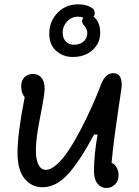

<svg xmlns="http://www.w3.org/2000/svg" viewBox="-20 -876 660 910"><path d="M485 15Q458.5 15 442 -5.8Q425.5 -26.5 425.5 -64.5Q425.5 -143 442.5 -238.5H426Q356 -108 300 -48.2Q244 11.5 182 11.5Q129.5 11.5 96.2 -29.8Q63 -71 63 -151Q63 -244 97 -415Q80.5 -435 80.5 -467Q80.5 -494.5 96.2 -510Q112 -525.5 136.5 -525.5Q162 -525.5 176.8 -507.2Q191.5 -489 191.5 -454.5Q191.5 -427 170.8 -323.8Q150 -220.5 150 -164.5Q150 -120.5 162.2 -95.8Q174.5 -71 198 -71Q221.5 -71 250.5 -97.8Q279.5 -124.5 307 -166.2Q334.5 -208 363.2 -263.2Q392 -318.5 415.2 -370.5Q438.5 -422.5 458.5 -474.5Q480.5 -533 521.5 -529Q543.5 -527 551.8 -506.5Q560 -486 555 -452.5Q515 -188 509 -104.5Q524.5 -97.5 533.2 -81.5Q542 -65.5 542 -45.5Q542 -19.5 525.5 -2.2Q509 15 485 15ZM213.5 -715.5Q213.5 -774 252.2 -814.8Q291 -855.5 350.5 -855.5Q392.5 -855.5 418.5 -836.5Q426.5 -831 428.5 -820.2Q430.5 -809.5 425.5 -800.5Q424.5 -798.5 423.5 -797.5Q455 -771 455 -721Q455 -671.5 418.8 -638.8Q382.5 -606 324.5 -606Q279 -606 246.2 -635.2Q213.5 -664.5 213.5 -715.5ZM277 -722.5Q277 -694.5 292 -679.2Q307 -664 329.5 -664Q358.5 -664 375.5 -678.8Q392.5 -693.5 393.5 -715.5Q395 -737.5 379 -754.5Q361.5 -774 375 -792.5Q363.5 -797 351 -797Q319 -797 298 -774.2Q277 -751.5 277 -722.5Z"/></svg>

Font: Monaspace Radon
Style: Regular
Weight: 400
Designer: Riley Cran & the Lettermatic Team
Foundry: Lettermatic
Version: Version 1.000 (Monaspace Radon)